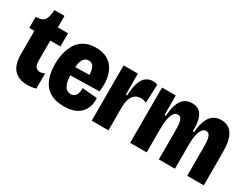

<svg xmlns="http://www.w3.org/2000/svg" viewBox="-60 -1106 2059 1588"><g transform="rotate(30 969.5 -312.5)"><path d="M229 11Q144 11 99.5 -36.5Q55 -84 55 -184V-406H6L7 -513H24Q67 -516 85 -536.5Q103 -557 108 -601L113 -638H209V-528H306V-402H209V-207Q209 -169 224 -151.5Q239 -134 263 -134Q275 -134 286.5 -137.5Q298 -141 308 -147V-1Q285 6 266 8.5Q247 11 229 11Z M576 13Q510 13 465 -7Q420 -27 392.5 -63Q365 -99 352.5 -148Q340 -197 340 -254Q340 -311 352.5 -362.5Q365 -414 391.5 -454.5Q418 -495 461.5 -518Q505 -541 568 -541Q628 -541 671 -519.5Q714 -498 739 -457.5Q764 -417 772.5 -362.5Q781 -308 772 -242L445 -235V-314L651 -319L628 -273Q634 -324 628 -356Q622 -388 607 -403.5Q592 -419 568 -419Q542 -419 525.5 -401Q509 -383 502 -349Q495 -315 495 -266Q495 -180 515 -141.5Q535 -103 576 -103Q594 -103 606 -110Q618 -117 625 -130Q632 -143 635 -160Q638 -177 637 -196L780 -183Q783 -150 775 -115.5Q767 -81 744 -51.5Q721 -22 680.5 -4.5Q640 13 576 13Z M837 0V-284V-528H973L974 -327H986Q990 -408 1007 -453.5Q1024 -499 1052 -518Q1080 -537 1116 -537Q1126 -537 1136.5 -535Q1147 -533 1158 -528L1151 -352Q1138 -359 1124 -362Q1110 -365 1097 -365Q1067 -365 1044.5 -349.5Q1022 -334 1010 -302.5Q998 -271 997 -221V0Z M1204 0V-311V-528H1335V-341H1348Q1353 -415 1370.5 -458.5Q1388 -502 1417.5 -521.5Q1447 -541 1487 -541Q1529 -541 1555.5 -520Q1582 -499 1594.5 -454.5Q1607 -410 1605 -341H1617Q1624 -415 1643 -458.5Q1662 -502 1692.5 -521.5Q1723 -541 1764 -541Q1800 -541 1827 -527Q1854 -513 1872 -485Q1890 -457 1898.5 -414Q1907 -371 1907 -313V0H1749V-284Q1749 -324 1744 -349.5Q1739 -375 1728.5 -387.5Q1718 -400 1700 -400Q1678 -400 1663 -379.5Q1648 -359 1640 -321Q1632 -283 1632 -229V0H1478V-286Q1478 -325 1473.5 -350Q1469 -375 1458 -387.5Q1447 -400 1429 -400Q1408 -400 1393 -380.5Q1378 -361 1370 -322Q1362 -283 1362 -226V0Z"/></g></svg>

Font: Bricolage Grotesque 72pt SemiCondensed ExtraBold
Style: Regular
Weight: 800
Width: 4
Designer: Mathieu Triay
Foundry: Atelier Triay
Version: Version 1.001;gftools[0.9.33.dev8+g029e19f]